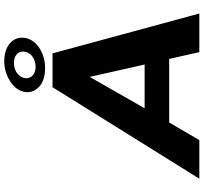

<svg xmlns="http://www.w3.org/2000/svg" viewBox="-48 -938 985 930"><g transform="rotate(-90 445.0 -472.5)"><path d="M625 -146 658 0H845L652 -711H488L45 0H232L317 -146ZM386 -265 538 -531 598 -265ZM465 -845C463 -831 464 -818 469 -806C483 -772 519 -747 579 -747C597 -747 615 -749 632 -754C677 -767 719 -797 727 -845C729 -858 728 -872 724 -884C712 -919 673 -945 614 -945C596 -945 578 -942 561 -937C517 -923 473 -893 465 -845ZM605 -898C643 -898 666 -876 660 -845C655 -815 624 -793 587 -793C551 -793 527 -816 532 -845C538 -876 567 -898 605 -898Z"/></g></svg>

Font: Asimov
Style: XWidIt
Weight: 500
Designer: Google
Version: Version 2.000980; 2014